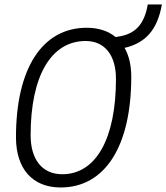

<svg xmlns="http://www.w3.org/2000/svg" viewBox="-20 -827 743 857"><path d="M250.5 9.8C448.7 9.8 565.9 -173.8 565.9 -484.4C565.9 -535.6 555.7 -579.1 536.1 -613.3C630.4 -635.3 682.6 -694.3 702.6 -807.1H639.6C624.5 -719.2 584.5 -675.8 510.7 -664.1L496.1 -661.6C463.4 -688.5 419.9 -703.1 367.2 -703.1C168.5 -703.1 51.3 -521.5 51.3 -214.4C51.3 -73.7 125 9.8 250.5 9.8ZM257.8 -49.3C168.9 -49.3 116.7 -114.3 116.7 -223.6C116.7 -487.8 208 -644 362.3 -644C447.3 -644 497.6 -581.1 497.6 -475.1C497.6 -207.5 408.2 -49.3 257.8 -49.3Z"/></svg>

Font: Cascadia Mono NF Light
Style: Italic
Weight: 300
Italic angle: -10°
Monospace: yes
Designer: Aaron Bell
Foundry: Saja Typeworks
Version: Version 2404.023